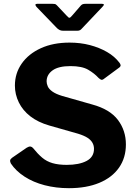

<svg xmlns="http://www.w3.org/2000/svg" viewBox="-20 -975 717 1005"><path d="M496 -567Q474 -591 441.5 -610Q409 -629 349 -629Q286 -629 255 -606.5Q224 -584 224 -549Q224 -537 230 -523Q236 -509 254 -496Q272 -483 305 -473L463 -428Q555 -403 597 -347.5Q639 -292 639 -219Q639 -149 603 -97.5Q567 -46 500 -18Q433 10 341 10Q273 10 213.5 -5.5Q154 -21 108.5 -50.5Q63 -80 37 -119Q32 -129 33 -135.5Q34 -142 43 -149L120 -202Q132 -209 139.5 -208Q147 -207 153 -200Q177 -170 200.5 -150Q224 -130 255 -121Q286 -112 329 -112Q394 -112 433 -132.5Q472 -153 472 -196Q472 -213 464 -227.5Q456 -242 438.5 -253.5Q421 -265 389 -275L238 -318Q179 -335 139 -366Q99 -397 78.5 -439Q58 -481 58 -527Q58 -591 93.5 -642Q129 -693 193.5 -722.5Q258 -752 344 -752Q401 -752 450.5 -739Q500 -726 540 -703Q580 -680 605 -647Q609 -642 611 -635.5Q613 -629 605 -622L521 -560Q515 -556 510 -557.5Q505 -559 496 -567ZM404 -947Q409 -952 414.5 -953.5Q420 -955 428 -955H514Q532 -955 516 -939L409 -826Q405 -821 399.5 -817.5Q394 -814 384 -814H312Q300 -814 293 -817.5Q286 -821 279 -827L171 -939Q165 -946 165.5 -950.5Q166 -955 174 -955H255Q264 -955 268 -954Q272 -953 278 -947L328 -894Q339 -881 344 -882Q349 -883 358 -894Z"/></svg>

Font: Libre Franklin Thin
Style: Bold
Weight: 700
Version: Version 3.000